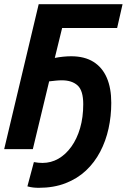

<svg xmlns="http://www.w3.org/2000/svg" viewBox="-27 -713 607 918"><path d="M158 185Q145 185 131.5 183.5Q118 182 104 178L135 62Q146 64 156 65Q166 66 176 66Q217 66 252 46Q287 26 314 -11.5Q341 -49 356 -100.5Q371 -152 371 -215Q371 -280 344 -304.5Q317 -329 269 -329Q255 -329 240 -327.5Q225 -326 208 -324L130 0H-7L158 -693H559L533 -579H270L235 -436Q255 -440 275.5 -442Q296 -444 313 -444Q377 -444 419.5 -417.5Q462 -391 483.5 -341.5Q505 -292 505 -221Q505 -158 492 -98.5Q479 -39 452 12.5Q425 64 384 102.5Q343 141 286.5 163Q230 185 158 185Z"/></svg>

Font: Ubuntu Sans Mono
Style: Italic
Weight: 400
Italic angle: -13.5°
Monospace: yes
Designer: Dalton Maag Ltd
Foundry: Dalton Maag Ltd
Version: Version 1.006